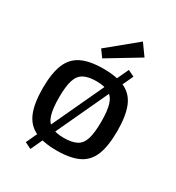

<svg xmlns="http://www.w3.org/2000/svg" viewBox="-192 -851 956 1044"><g transform="rotate(30 286.0 -329.0)"><path d="M408 -563 448 -544 159 77 119 57ZM286 -500Q372 -500 423.5 -475Q475 -450 497.5 -393.5Q520 -337 520 -244Q520 -150 497.5 -93.5Q475 -37 423.5 -12Q372 13 286 13Q201 13 149.5 -12Q98 -37 75 -93.5Q52 -150 52 -244Q52 -337 75 -393.5Q98 -450 149.5 -475Q201 -500 286 -500ZM286 -422Q236 -422 207 -406Q178 -390 166 -351.5Q154 -313 154 -244Q154 -175 166 -136Q178 -97 207 -81.5Q236 -66 286 -66Q336 -66 365.5 -81.5Q395 -97 407 -136Q419 -175 419 -244Q419 -313 407 -351.5Q395 -390 365.5 -406Q336 -422 286 -422ZM397 -735 448 -664 251 -545 219 -589Z"/></g></svg>

Font: Exo 2 Medium
Style: Regular
Weight: 500
Designer: Natanael Gama
Foundry: Natanael Gama
Version: Version 2.010